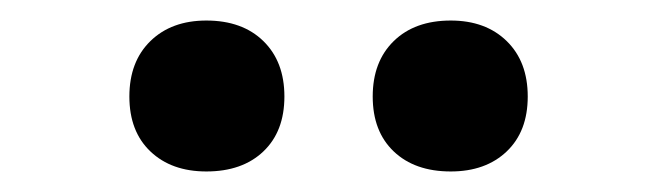

<svg xmlns="http://www.w3.org/2000/svg" viewBox="-20 -808 640 187"><path d="M419 -641Q384 -641 363.5 -660.5Q343 -680 343 -714Q343 -748 363.5 -768Q384 -788 419 -788Q453 -788 473.5 -768Q494 -748 494 -714Q494 -680 473.5 -660.5Q453 -641 419 -641ZM181 -641Q147 -641 126.5 -660.5Q106 -680 106 -714Q106 -748 126.5 -768Q147 -788 181 -788Q216 -788 236.5 -768Q257 -748 257 -714Q257 -680 236.5 -660.5Q216 -641 181 -641Z"/></svg>

Font: Maple Mono NL
Style: Bold
Weight: 700
Monospace: yes
Designer: subframe7536
Version: Version 7.000